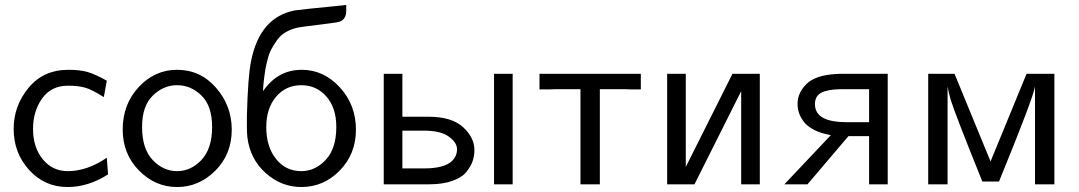

<svg xmlns="http://www.w3.org/2000/svg" viewBox="-20 -742 4346 773"><path d="M35 -223Q35 -316 95 -388.5Q155 -461 255 -461Q302 -461 333 -452Q364 -443 410 -417L398 -351Q349 -382 323 -389Q294 -397 254 -397Q186 -397 149.5 -345.5Q113 -294 113 -223Q113 -149 152 -101Q191 -53 253 -53Q331 -53 410 -107L415 -40Q336 11 252 11Q160 11 97.5 -57.5Q35 -126 35 -223Z M474 -221Q474 -322 538.5 -391.5Q603 -461 693 -461Q787 -461 850 -388.5Q913 -316 913 -220Q913 -121 847 -55Q781 11 693 11Q605 11 539.5 -55.5Q474 -122 474 -221ZM552 -231Q552 -143 594.5 -98Q637 -53 693 -53Q749 -53 791.5 -98.5Q834 -144 834 -231Q834 -315 791.5 -357Q749 -399 693 -399Q638 -399 595 -357Q552 -315 552 -231Z M974 -236V-275Q978 -435 991 -497Q1026 -672 1166 -700Q1174 -702 1374 -722V-699Q1374 -663 1345 -654Q1335 -651 1265 -642.5Q1195 -634 1179 -631Q1152 -625 1130.5 -612.5Q1109 -600 1095 -580Q1081 -560 1072 -543Q1063 -526 1056.5 -499.5Q1050 -473 1048 -460.5Q1046 -448 1043 -425Q1039 -391 1039 -375Q1098 -461 1195 -461Q1283 -461 1348 -390.5Q1413 -320 1413 -220Q1413 -122 1348 -55.5Q1283 11 1193 11Q1113 11 1050 -45Q987 -101 976 -189Q974 -205 974 -236ZM1052 -230Q1052 -152 1091 -102.5Q1130 -53 1193 -53Q1249 -53 1291.5 -98.5Q1334 -144 1334 -231Q1334 -308 1294 -353.5Q1254 -399 1193 -399Q1131 -399 1091.5 -352.5Q1052 -306 1052 -230Z M1525 0V-445H1600V-272H1705Q1799 -272 1844.5 -230Q1890 -188 1890 -138Q1890 -114 1882.5 -92.5Q1875 -71 1857 -49Q1839 -27 1800.5 -13.5Q1762 0 1708 0ZM1600 -64H1688Q1769 -64 1800 -94Q1820 -114 1820 -141Q1820 -168 1787 -192Q1754 -216 1687 -216H1600ZM1969 0V-445H2044V0Z M2152 -382V-445H2560V-382H2518L2497 -383H2395V0H2317V-383H2215L2194 -382Z M2666 0V-445H2741V-70L2929 -445H3039V0H2964V-375L2776 0Z M3138 0 3325 -198Q3284 -205 3256 -220Q3228 -235 3214.5 -254Q3201 -273 3196 -289.5Q3191 -306 3191 -324Q3191 -368 3226.5 -403.5Q3262 -439 3345 -444Q3358 -445 3384 -445H3554V0H3479V-194H3396L3231 0ZM3261 -323Q3261 -284 3297 -266Q3328 -250 3392 -250H3479V-383H3380Q3354 -383 3337 -381.5Q3320 -380 3300.5 -374.5Q3281 -369 3271 -356Q3261 -343 3261 -323Z M3717 0V-445H3823L3968 -92L4113 -445H4225V0H4147V-394Q4141 -351 4002 -11H3935Q3824 -286 3807 -342Q3799 -370 3795 -394V0Z"/></svg>

Font: CMU Sans Serif
Style: Medium
Weight: 500
Version: Version 0.7.0